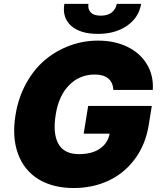

<svg xmlns="http://www.w3.org/2000/svg" viewBox="-20 -943 813 973"><path d="M554.7 -487.2Q549 -565.3 459.5 -565.3Q383.9 -565.3 331 -512.1Q278.1 -458.8 262.8 -365.1Q246.4 -267.4 275.6 -214.7Q304.7 -161.9 380 -161.9Q445.7 -161.9 486.2 -189.6Q526.6 -217.3 535.5 -265.6H404.1L426.8 -406.2H749.3L733 -305.4Q716.6 -208.1 662.6 -136Q608.7 -63.9 528.9 -27Q449.2 9.9 353.7 9.9Q248.2 9.9 175.1 -34.8Q101.9 -79.5 71 -164.2Q40.1 -248.9 58.9 -362.2Q73.5 -449.9 113.3 -521.7Q153.1 -593.4 209.2 -640.1Q265.3 -686.8 334 -712Q402.7 -737.2 476.6 -737.2Q561.4 -737.2 626.4 -705.3Q691.4 -673.3 725.1 -616.3Q758.9 -559.3 754.3 -487.2ZM571.7 -923.3H695.3Q683.6 -854 624.1 -812.7Q564.6 -771.3 475.9 -771.3Q386 -771.3 340.2 -812.5Q294.4 -853.7 306.1 -923.3H428.3Q424 -898.4 439.1 -881Q454.2 -863.6 490.8 -863.6Q526.6 -863.6 546.9 -880.5Q567.1 -897.4 571.7 -923.3Z"/></svg>

Font: Karasuma Gothic
Style: Italic
Weight: 900
Italic angle: -9.39999°
Designer: Rasmus Andersson / Ryoko Nishizuka
Foundry: Genbu
Version: Version 1.00